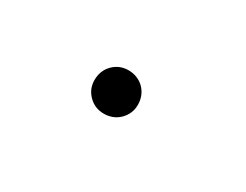

<svg xmlns="http://www.w3.org/2000/svg" viewBox="-26 -128 267 208"><g transform="rotate(30 107.0 -24.0)"><path d="M71.8 -23.9C71.8 -16.6 74.2 -10.3 79.6 -4.9C85 0.5 91.3 2.9 98.6 2.9C106 2.9 112.8 0.5 118.2 -4.9C123.5 -10.3 126 -16.6 126 -23.9C126 -31.2 123.5 -38.1 118.2 -43.5C112.8 -48.8 106 -51.3 98.6 -51.3C91.3 -51.3 85 -48.8 79.6 -43.5C74.2 -38.1 71.8 -31.2 71.8 -23.9C71.8 -23.9 71.8 -23.9 71.8 -23.9Z"/></g></svg>

Font: WOX
Style: Regular
Weight: 500
Designer: Google
Foundry: ""
Version: ""